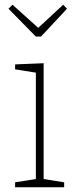

<svg xmlns="http://www.w3.org/2000/svg" viewBox="-20 -794 322 814"><path d="M165 -526V-35L252 -21V0H44V-21L132 -35V-486L44 -500V-521ZM142 -676 248 -774 264 -757 154 -639H132L16 -757L33 -774Z"/></svg>

Font: Bitter Pro ExtraLight
Style: Regular
Weight: 275
Designer: Sol Matas, and Bitter project Authors
Foundry: Sol Matas
Version: Version 1.010